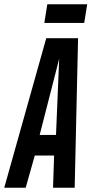

<svg xmlns="http://www.w3.org/2000/svg" viewBox="-54 -885 431 905"><path d="M-34 0 164 -705H314L298 0H196L201 -152H110L67 0ZM133 -249H210L225 -608ZM155 -777 169 -865H357L343 -777Z"/></svg>

Font: Georama Extra Condensed SemiBold
Style: Italic
Weight: 600
Width: 2
Italic angle: -9°
Designer: Jean-Baptiste Levee
Foundry: Production Type
Version: Version 1.000